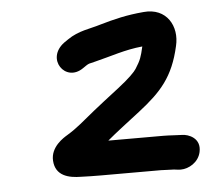

<svg xmlns="http://www.w3.org/2000/svg" viewBox="-39 -734 548 502"><g transform="rotate(-5 235.0 -483.5)"><path d="M416.1 -274C437.3 -274 463.2 -288.8 469 -315.4C477 -351.7 443.9 -364 427.2 -364C416.8 -364 394.8 -366 378.5 -366H234C259.1 -387.1 278.6 -401.7 320.8 -434.3C380.2 -480.5 414 -517.3 431.8 -596.9C444.2 -648 415.9 -698.6 355.2 -692.9C309.8 -689 278 -681.1 238.8 -669.8C211.9 -661.3 181.6 -659.2 152.1 -638.7L141.6 -631.5C89.1 -592.8 136.1 -526.7 184.4 -560.3L194.1 -566.9C200.8 -571.2 201 -570.8 217.4 -574.7C260.3 -585.1 297.7 -599 343.9 -603.5C337.7 -576.4 335.3 -568.7 321.2 -546.5C316.9 -539.4 300.9 -522.8 272.3 -500.8C241 -476.7 218.4 -459 203.9 -447.4C173.1 -422.6 155.8 -406.3 128.4 -389.8C119 -384.1 83.1 -363 85.4 -326.2C87.8 -286 122.6 -278.2 155.2 -278C170.2 -277.4 188.6 -277 206.5 -277H364.5C372.3 -277 381.2 -276 390.4 -276C403.7 -276 405 -274 416.1 -274Z"/></g></svg>

Font: Just Breathe
Style: BdObl3
Weight: 400
Foundry: Cannot Into Space Fonts
Version: Version 0.72